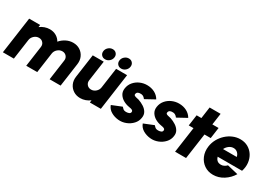

<svg xmlns="http://www.w3.org/2000/svg" viewBox="5 -1470 3198 2271"><g transform="rotate(30 1604.0 -334.5)"><path d="M-10 0 60.5 -500H210.5L206 -468.5Q234 -490 267.8 -502Q301.5 -514 337 -514Q387 -514 425.8 -491.2Q464.5 -468.5 485 -430.5Q517 -468.5 562 -491.2Q607 -514 656.5 -514Q710.5 -514 750.8 -487.8Q791 -461.5 811 -417.5Q831 -373.5 823.5 -319.5L778.5 0H628.5L667.5 -277.5Q673 -312.5 651.5 -337.2Q630 -362 595 -362Q560 -362 531.8 -337.2Q503.5 -312.5 498 -277.5L459 0H309L348 -277.5Q353.5 -312.5 332.2 -337.2Q311 -362 275.5 -362Q240.5 -362 212.5 -337.2Q184.5 -312.5 179 -277.5L140 0Z M884 -181.5 929 -500H1079L1040 -223.5Q1035 -188.5 1056.5 -163.8Q1078 -139 1113 -139Q1148.5 -139 1176.2 -163.8Q1204 -188.5 1209 -223.5L1248 -500H1398L1328 0H1178L1182.5 -32.5Q1154.5 -11 1120.8 1Q1087 13 1051.5 13Q998 13 957.2 -13.2Q916.5 -39.5 896.5 -83.5Q876.5 -127.5 884 -181.5ZM1078 -532Q1046 -532 1027 -553.5Q1008 -575 1012.5 -607Q1017 -638.5 1042 -660.2Q1067 -682 1099 -682Q1130.5 -682 1149.2 -660.2Q1168 -638.5 1163.5 -607Q1159 -575 1134.2 -553.5Q1109.5 -532 1078 -532ZM1298 -532Q1266 -532 1247 -553.5Q1228 -575 1232.5 -607Q1237 -638.5 1262 -660.2Q1287 -682 1319 -682Q1350.5 -682 1369.2 -660.2Q1388 -638.5 1383.5 -607Q1379 -575 1354.2 -553.5Q1329.5 -532 1298 -532Z M1571 9Q1515 3.5 1469.8 -23Q1424.5 -49.5 1407 -98L1540.5 -152Q1547 -144 1561.8 -130.5Q1576.5 -117 1605.5 -117Q1625 -117 1642.8 -123.8Q1660.5 -130.5 1663 -149Q1665 -163 1655.8 -170.2Q1646.5 -177.5 1632.8 -180.8Q1619 -184 1606.5 -186Q1563 -193 1525.2 -214.2Q1487.5 -235.5 1466.2 -269.8Q1445 -304 1451.5 -350Q1459 -401.5 1490.5 -439Q1522 -476.5 1567.8 -496.8Q1613.5 -517 1663 -517Q1721.5 -517 1767.8 -493Q1814 -469 1840 -424L1712 -354Q1704.5 -365.5 1690.8 -376.8Q1677 -388 1658 -390Q1632 -392.5 1613.8 -385Q1595.5 -377.5 1592 -354Q1590 -339.5 1603 -333Q1616 -326.5 1633.2 -323.5Q1650.5 -320.5 1661 -317Q1702 -303 1736.8 -280.5Q1771.5 -258 1790.2 -226Q1809 -194 1801.5 -151Q1794.5 -101 1759.2 -63Q1724 -25 1673.8 -5.5Q1623.5 14 1571 9Z M2008 9Q1952 3.5 1906.8 -23Q1861.5 -49.5 1844 -98L1977.5 -152Q1984 -144 1998.8 -130.5Q2013.5 -117 2042.5 -117Q2062 -117 2079.8 -123.8Q2097.5 -130.5 2100 -149Q2102 -163 2092.8 -170.2Q2083.5 -177.5 2069.8 -180.8Q2056 -184 2043.5 -186Q2000 -193 1962.2 -214.2Q1924.5 -235.5 1903.2 -269.8Q1882 -304 1888.5 -350Q1896 -401.5 1927.5 -439Q1959 -476.5 2004.8 -496.8Q2050.5 -517 2100 -517Q2158.5 -517 2204.8 -493Q2251 -469 2277 -424L2149 -354Q2141.5 -365.5 2127.8 -376.8Q2114 -388 2095 -390Q2069 -392.5 2050.8 -385Q2032.5 -377.5 2029 -354Q2027 -339.5 2040 -333Q2053 -326.5 2070.2 -323.5Q2087.5 -320.5 2098 -317Q2139 -303 2173.8 -280.5Q2208.5 -258 2227.2 -226Q2246 -194 2238.5 -151Q2231.5 -101 2196.2 -63Q2161 -25 2110.8 -5.5Q2060.5 14 2008 9Z M2626.5 -350H2541.5L2492 0H2342L2391.5 -350H2326.5L2347.5 -500H2412.5L2434.5 -657H2584.5L2562.5 -500H2647.5Z M2865.5 13Q2796.5 13 2744.8 -22.5Q2693 -58 2667.8 -118Q2642.5 -178 2652.5 -250.5Q2660 -305 2686.2 -352.8Q2712.5 -400.5 2752 -436.8Q2791.5 -473 2839.8 -493.5Q2888 -514 2939.5 -514Q2999.5 -514 3045.5 -487.8Q3091.5 -461.5 3119.8 -416.8Q3148 -372 3154.2 -316Q3160.5 -260 3141 -200.5H2807.5Q2814.5 -174 2833 -156Q2851.5 -138 2886.5 -137Q2908.5 -136.5 2928.8 -146.5Q2949 -156.5 2965 -173.5L3113 -138Q3073.5 -71.5 3007 -29.2Q2940.5 13 2865.5 13ZM2817.5 -310.5H3005Q2998.5 -343 2976 -363.5Q2953.5 -384 2921 -384Q2889 -384 2861 -363.5Q2833 -343 2817.5 -310.5Z"/></g></svg>

Font: Urbanist Black
Style: Italic
Weight: 900
Italic angle: -8°
Designer: Corey Hu
Foundry: Corey Hu
Version: Version 1.330; ttfautohint (v1.8.4.7-5d5b)